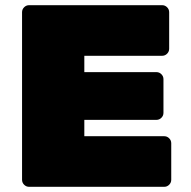

<svg xmlns="http://www.w3.org/2000/svg" viewBox="-20 -720 735 740"><path d="M305 -195H613Q624 -195 632 -187Q640 -179 640 -168V-27Q640 -16 632 -8Q624 0 613 0H92Q81 0 73 -8Q65 -16 65 -27V-673Q65 -684 73 -692Q81 -700 92 -700H605Q616 -700 624 -692Q632 -684 632 -673V-532Q632 -521 624 -513Q616 -505 605 -505H305V-442H583Q594 -442 602 -434Q610 -426 610 -415V-285Q610 -274 602 -266Q594 -258 583 -258H305Z"/></svg>

Font: Rubik One
Style: Regular
Weight: 400
Designer: Hubert and Fischer with Elvire Volk Leonovitch
Foundry: Hubert and Fischer with Elvire Volk Leonovitch
Version: Version 1.001